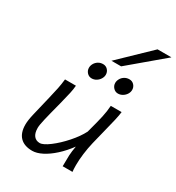

<svg xmlns="http://www.w3.org/2000/svg" viewBox="-222 -1080 1120 1224"><g transform="rotate(30 338.0 -468.0)"><path d="M433.1 -150.4Q397 -101.1 356.4 -64.5Q315.9 -27.8 276.6 -7.8Q237.3 12.2 205.1 12.2Q146 12.2 115 -19.3Q84 -50.8 84 -111.8Q84 -142.6 95.7 -191.9L129.4 -333Q142.1 -385.7 148.4 -416.5Q154.8 -447.3 159.2 -486.8H239.3Q237.8 -461.4 230.7 -429.2Q223.6 -397 209.5 -341.3Q183.1 -240.7 172.9 -196.3Q162.6 -151.9 162.6 -132.3Q162.6 -93.8 178.5 -74.2Q194.3 -54.7 221.7 -54.7Q246.6 -54.7 292 -88.9Q337.4 -123 382.3 -173.8Q427.2 -224.6 450.7 -271Q474.1 -356.9 483.9 -401.4Q493.7 -445.8 496.1 -486.8H575.7Q573.2 -462.9 564.7 -425.5Q556.2 -388.2 539.6 -323.2Q533.7 -298.8 527.3 -273.7Q521 -248.5 514.6 -222.2Q504.4 -179.7 498.5 -133.3Q492.7 -86.9 492.7 -48.8Q492.7 -17.6 495.1 0H422.9Q422.9 -52.7 424.3 -81.5Q425.8 -110.4 433.1 -150.4ZM495.6 -577.1Q475.6 -577.1 461.4 -592.5Q447.3 -607.9 447.3 -627.9Q447.3 -643.1 455.6 -658.2Q463.9 -673.3 479.5 -683.1Q495.1 -692.9 515.1 -692.9Q536.1 -692.9 549.8 -678Q563.5 -663.1 563.5 -642.6Q563.5 -626 554 -610.8Q544.4 -595.7 528.8 -586.4Q513.2 -577.1 495.6 -577.1ZM302.2 -577.1Q281.7 -577.1 267.8 -592.3Q253.9 -607.4 253.9 -627.9Q253.9 -643.6 262.2 -658.4Q270.5 -673.3 285.9 -683.1Q301.3 -692.9 321.3 -692.9Q342.3 -692.9 356 -678Q369.6 -663.1 369.6 -642.6Q369.6 -626.5 360.1 -611.1Q350.6 -595.7 335.2 -586.4Q319.8 -577.1 302.2 -577.1ZM676.3 -947.8 427.2 -737.8H356L574.2 -947.8Z"/></g></svg>

Font: Lesson One Light
Style: Italic
Weight: 300
Italic angle: -14°
Designer: But Ko, Victor Gaultney, Annie Olsen, Julie Remington, Don Collingsworth, Eric Hays, Becca Hirsbrunner
Version: Version 1.100